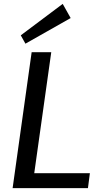

<svg xmlns="http://www.w3.org/2000/svg" viewBox="-20 -969 519 989"><path d="M133 -77H443L433 0H45L143 -700H244L148 -17ZM344 -876 111 -744 87 -787 303 -949Z"/></svg>

Font: Pathway Extreme 28pt Medium
Style: Italic
Weight: 500
Italic angle: -8°
Designer: Eduardo Rodriguez Tunni
Foundry: Eduardo Rodriguez Tunni
Version: Version 1.001;gftools[0.9.26]